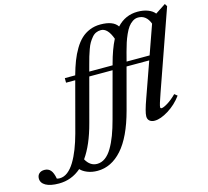

<svg xmlns="http://www.w3.org/2000/svg" viewBox="-407 -882 1396 1290"><g transform="rotate(-15 291.0 -237.5)"><path d="M120.6 237.8Q82 237.8 51 225.3Q20 212.9 3.4 194.3Q-64 252.9 -151.9 252.9Q-211.4 252.9 -243.2 234.9Q-274.9 216.8 -274.9 186Q-274.9 165 -261.5 152.1Q-248 139.2 -224.1 139.2Q-197.3 139.2 -181.4 157.5Q-165.5 175.8 -158.2 217.3Q-148.4 220.2 -137.7 220.2Q-108.9 220.2 -82.5 200Q-56.2 179.7 -33.9 143.1Q-11.7 106.4 6.3 60.3Q24.4 14.2 40 -43L132.3 -389.2H68.4V-420.9H140.6Q155.3 -473.6 171.4 -515.4Q187.5 -557.1 209.5 -594Q231.4 -630.9 257.3 -655.3Q283.2 -679.7 317.4 -693.6Q351.6 -707.5 391.6 -707.5Q481 -707.5 510.7 -661.6Q569.8 -725.6 655.3 -725.6Q695.3 -725.6 726.6 -713.6Q757.8 -701.7 773.9 -680.7L846.2 -728L857.4 -710L664.1 -159.2Q636.2 -80.6 636.2 -66.9Q636.2 -57.6 644 -57.6Q657.7 -57.6 687.5 -75.7Q717.3 -93.8 750.5 -127L770 -111.3Q730.5 -57.1 675 -22.7Q619.6 11.7 578.6 11.7Q556.6 11.7 543.5 0.7Q530.3 -10.3 530.3 -31.2Q530.3 -61.5 562.5 -150.4L647 -389.2H489.3L412.6 -102.1Q366.2 70.8 291.5 154.3Q216.8 237.8 120.6 237.8ZM514.6 -484.4 498 -420.9H658.2L729.5 -623Q705.6 -687 648.9 -687Q628.4 -687 610.4 -675Q592.3 -663.1 579.1 -645Q565.9 -627 553.2 -598.6Q540.5 -570.3 532.2 -544.4Q523.9 -518.6 514.6 -484.4ZM250.5 -466.3 238.3 -420.9H400.9L403.3 -430.7Q428.7 -526.4 461.4 -589.8Q432.6 -669.9 385.3 -669.9Q366.7 -669.9 351.1 -662.8Q335.4 -655.8 322.8 -640.6Q310.1 -625.5 300 -608.9Q290 -592.3 280.8 -566.2Q271.5 -540 265.1 -519Q258.8 -498 250.5 -466.3ZM149.4 -87.9Q111.8 55.7 52.2 139.6Q81.1 191.9 129.9 191.9Q160.2 191.9 186.5 172.9Q212.9 153.8 234.4 117.4Q255.9 81.1 273.2 35.4Q290.5 -10.3 306.6 -70.8L392.1 -389.2H230Z"/></g></svg>

Font: Elstob 14pt SemiBold
Style: Italic
Weight: 600
Italic angle: -20°
Designer: Peter S. Baker
Version: Version 1.015